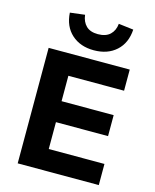

<svg xmlns="http://www.w3.org/2000/svg" viewBox="-136 -1041 916 1132"><g transform="rotate(15 321.5 -474.5)"><path d="M83 0V-705H578V-576H238V-421H556V-293H238V-129H578V0ZM343 -760Q260 -760 207.5 -807.5Q155 -855 150 -938L240 -949Q245 -907 270 -882.5Q295 -858 342 -858Q390 -858 416 -882.5Q442 -907 446 -949L537 -938Q532 -855 479.5 -807.5Q427 -760 343 -760Z"/></g></svg>

Font: Nunito Sans 9pt ExtraBold
Style: Regular
Weight: 800
Version: Version 3.101;gftools[0.9.27]